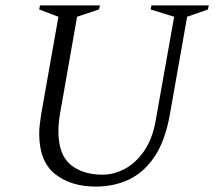

<svg xmlns="http://www.w3.org/2000/svg" viewBox="-20 -680 795 710"><path d="M334 10Q242 10 183.5 -36.5Q125 -83 125 -185Q125 -202 127 -219Q129 -236 132 -256L196 -618L125 -645L128 -660H350L346 -645L265 -618L204 -271Q200 -251 198 -231.5Q196 -212 196 -195Q196 -108 241 -71Q286 -34 359 -34Q400 -34 440.5 -55Q481 -76 512.5 -121Q544 -166 556 -236L624 -618L537 -645L540 -660H752L749 -645L672 -618L608 -256Q591 -160 552 -101.5Q513 -43 457.5 -16.5Q402 10 334 10Z"/></svg>

Font: Spectral Light
Style: Italic
Weight: 300
Italic angle: -10°
Designer: Jean-Baptiste Levee
Foundry: Production Type
Version: Version 2.001